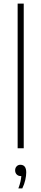

<svg xmlns="http://www.w3.org/2000/svg" viewBox="-20 -828 231 1072"><path d="M78.5 0V-808H112.5V0ZM82.5 224Q90.5 203 94.2 186.2Q98 169.5 99 155H95.5Q82 155 73.2 146Q64.5 137 64.5 123Q64.5 109.5 72.8 100.8Q81 92 93.5 92Q126.5 92 126.5 135Q126.5 153 121.2 176.8Q116 200.5 104.5 224Z"/></svg>

Font: Encode Sans SmCnd Th
Style: Regular
Weight: 100
Width: 4
Designer: Multiple Designers
Foundry: Impallari Type
Version: Version 3.002; ttfautohint (v1.8.3) -l 8 -r 50 -G 200 -x 14 